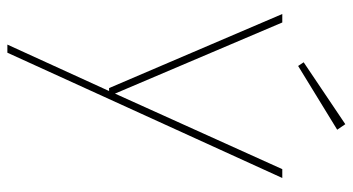

<svg xmlns="http://www.w3.org/2000/svg" viewBox="-238 -499 957 521"><g transform="rotate(90 240.5 -238.5)"><path d="M101 220 227 -56H219L18 -526H41L234 -72L439 -526H463L123 220ZM159 -569 149 -584 317 -697 332 -675Z"/></g></svg>

Font: DM Sans 9pt Thin
Style: Regular
Weight: 250
Version: Version 4.004;gftools[0.9.30]